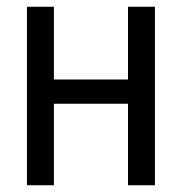

<svg xmlns="http://www.w3.org/2000/svg" viewBox="-20 -550 540 570"><path d="M60 0V-530H140V-314H360V-530H440V0H360V-242H140V0Z"/></svg>

Font: Iosevka SS01
Style: Regular
Weight: 400
Monospace: yes
Designer: Belleve Invis
Foundry: Belleve Invis
Version: 2.3.3; ttfautohint (v1.8.3)